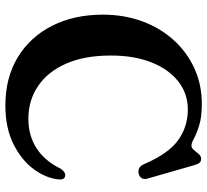

<svg xmlns="http://www.w3.org/2000/svg" viewBox="-48 -706 770 714"><g transform="rotate(90 337.0 -349.0)"><path d="M647.5 -186Q644 -137.5 610.2 -91Q576.5 -44.5 516.2 -14.2Q456 16 372.5 16Q268.5 16 192.8 -30.2Q117 -76.5 75.8 -158Q34.5 -239.5 34.5 -346.5Q34.5 -425.5 59.2 -492.8Q84 -560 129 -609.8Q174 -659.5 234.5 -687Q295 -714.5 366 -714.5Q414.5 -714.5 445.5 -705Q476.5 -695.5 494 -685.8Q511.5 -676 521 -676Q530.5 -676 537.8 -685Q545 -694 552.8 -703Q560.5 -712 570.5 -712Q580 -712 585 -706.2Q590 -700.5 594.5 -685.5L644.5 -511Q648 -499.5 642.2 -490.5Q636.5 -481.5 624.5 -479.5Q601 -475 590.5 -499.5Q551.5 -590.5 501.2 -626.5Q451 -662.5 387 -662.5Q328 -662.5 282.8 -627Q237.5 -591.5 212 -527.2Q186.5 -463 186.5 -376.5Q186.5 -277.5 217 -209Q247.5 -140.5 300.8 -105Q354 -69.5 421.5 -69.5Q485 -69.5 532.2 -100.5Q579.5 -131.5 607.5 -190Q621.5 -209.5 635.5 -206Q648 -203.5 647.5 -186Z"/></g></svg>

Font: Fraunces 72pt Soft SemiBold
Style: Regular
Weight: 600
Version: Version 1.000;[b76b70a41]